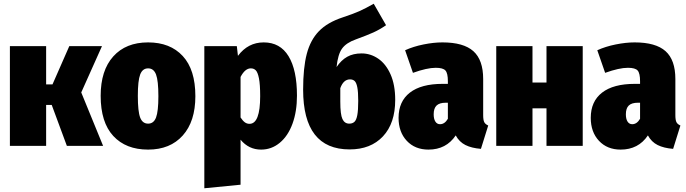

<svg xmlns="http://www.w3.org/2000/svg" viewBox="-20 -781 3673 1028"><path d="M526 -534 415 -286 532 0H338L257 -219H227V0H33V-534H227V-329H261L351 -534Z M1026 -266Q1026 -131 958.5 -55.5Q891 20 773 20Q654 20 586.5 -53Q519 -126 519 -268Q519 -404 586.5 -479Q654 -554 773 -554Q891 -554 958.5 -481Q1026 -408 1026 -266ZM718 -268Q718 -184 730.5 -151.5Q743 -119 773 -119Q803 -119 815.5 -152Q828 -185 828 -266Q828 -349 815.5 -382Q803 -415 773 -415Q743 -415 730.5 -382Q718 -349 718 -268Z M1570 -269Q1570 -184 1546 -118.5Q1522 -53 1478 -16.5Q1434 20 1378 20Q1312 20 1268 -33V208L1074 227V-534H1248L1254 -482Q1308 -554 1392 -554Q1480 -554 1525 -480Q1570 -406 1570 -269ZM1373 -266Q1373 -329 1366.5 -361.5Q1360 -394 1349.5 -404.5Q1339 -415 1323 -415Q1292 -415 1268 -369V-152Q1280 -134 1291 -126Q1302 -118 1316 -118Q1373 -118 1373 -266Z M2096 -246Q2096 -121 2030.5 -51Q1965 19 1852 19Q1603 19 1603 -301Q1603 -418 1622.5 -492.5Q1642 -567 1687.5 -614Q1733 -661 1815 -688Q1872 -707 1903.5 -721Q1935 -735 1981 -761L2047 -646Q2012 -622 1978.5 -607Q1945 -592 1885 -570Q1834 -552 1811.5 -521Q1789 -490 1782 -422Q1807 -459 1839 -477Q1871 -495 1916 -495Q1964 -495 2005 -467Q2046 -439 2071 -383Q2096 -327 2096 -246ZM1898 -241Q1898 -289 1893 -314Q1888 -339 1878.5 -347.5Q1869 -356 1854 -356Q1819 -356 1802 -309V-237Q1802 -168 1813.5 -143.5Q1825 -119 1850 -119Q1867 -119 1877.5 -128.5Q1888 -138 1893 -164.5Q1898 -191 1898 -241Z M2594 -109 2555 16Q2505 12 2472 -4.5Q2439 -21 2420 -56Q2369 20 2274 20Q2202 20 2158 -27Q2114 -74 2114 -150Q2114 -238 2174.5 -285Q2235 -332 2350 -332H2378V-346Q2378 -389 2365 -403.5Q2352 -418 2313 -418Q2266 -418 2191 -391L2149 -512Q2193 -532 2247.5 -543Q2302 -554 2349 -554Q2462 -554 2514.5 -507Q2567 -460 2567 -358V-165Q2567 -139 2572.5 -127.5Q2578 -116 2594 -109ZM2378 -145V-231H2367Q2333 -231 2317.5 -216Q2302 -201 2302 -169Q2302 -144 2311 -130Q2320 -116 2336 -116Q2361 -116 2378 -145Z M2906 0V-201H2831V0H2637V-534H2831V-339H2906V-534H3100V0Z M3623 -109 3584 16Q3534 12 3501 -4.5Q3468 -21 3449 -56Q3398 20 3303 20Q3231 20 3187 -27Q3143 -74 3143 -150Q3143 -238 3203.5 -285Q3264 -332 3379 -332H3407V-346Q3407 -389 3394 -403.5Q3381 -418 3342 -418Q3295 -418 3220 -391L3178 -512Q3222 -532 3276.5 -543Q3331 -554 3378 -554Q3491 -554 3543.5 -507Q3596 -460 3596 -358V-165Q3596 -139 3601.5 -127.5Q3607 -116 3623 -109ZM3407 -145V-231H3396Q3362 -231 3346.5 -216Q3331 -201 3331 -169Q3331 -144 3340 -130Q3349 -116 3365 -116Q3390 -116 3407 -145Z"/></svg>

Font: Fira Sans Condensed Black
Style: Regular
Weight: 900
Width: 3
Designer: Carrois Corporate & Edenspiekermann AG
Foundry: Carrois Corporate GbR & Edenspiekermann AG
Version: Version 4.203